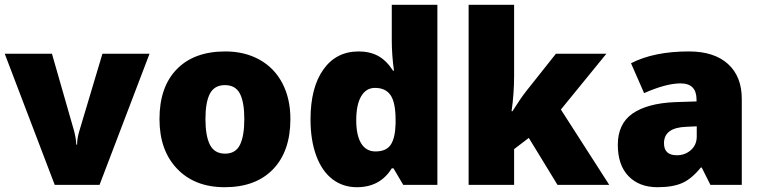

<svg xmlns="http://www.w3.org/2000/svg" viewBox="-20 -780 3213 810"><path d="M210.9 0 0 -553.2H199.2L293 -226.1Q293.5 -223.6 294.9 -217.8Q296.4 -211.9 297.9 -203.9Q299.3 -195.8 300.5 -186.8Q301.8 -177.7 301.8 -169.9H305.2Q305.2 -195.3 314 -225.1L412.1 -553.2H610.8L399.9 0Z M1205.1 -277.8Q1205.1 -142.1 1132.1 -66.2Q1059.1 9.8 927.7 9.8Q801.8 9.8 727.3 -67.9Q652.8 -145.5 652.8 -277.8Q652.8 -413.1 725.8 -488Q798.8 -563 930.7 -563Q1012.2 -563 1074.7 -528.3Q1137.2 -493.7 1171.1 -429Q1205.1 -364.3 1205.1 -277.8ZM846.7 -277.8Q846.7 -206.5 865.7 -169.2Q884.8 -131.8 929.7 -131.8Q974.1 -131.8 992.4 -169.2Q1010.7 -206.5 1010.7 -277.8Q1010.7 -348.6 992.2 -384.8Q973.6 -420.9 928.7 -420.9Q884.8 -420.9 865.7 -385Q846.7 -349.1 846.7 -277.8Z M1485.8 9.8Q1426.8 9.8 1382.6 -23.9Q1338.4 -57.6 1314.2 -123Q1290 -188.5 1290 -275.9Q1290 -410.6 1344.2 -486.8Q1398.4 -563 1493.2 -563Q1539.6 -563 1574.5 -544.4Q1609.4 -525.9 1638.2 -481.9H1642.1Q1632.8 -546.9 1632.8 -611.8V-759.8H1825.2V0H1681.2L1640.1 -69.8H1632.8Q1583.5 9.8 1485.8 9.8ZM1564 -141.1Q1609.9 -141.1 1628.7 -169.9Q1647.5 -198.7 1648.9 -258.8V-273.9Q1648.9 -347.2 1627.9 -378.2Q1606.9 -409.2 1562 -409.2Q1524.4 -409.2 1503.7 -373.8Q1482.9 -338.4 1482.9 -272.9Q1482.9 -208.5 1503.9 -174.8Q1524.9 -141.1 1564 -141.1Z M2142.1 -311Q2176.8 -366.2 2201.2 -397L2325.2 -553.2H2538.1L2346.2 -317.9L2550.3 0H2332L2210.9 -198.2L2148.9 -150.9V0H1957V-759.8H2148.9V-460.9Q2148.9 -384.3 2138.2 -311Z M2977.1 0 2940.4 -73.2H2936.5Q2897.9 -25.4 2857.9 -7.8Q2817.9 9.8 2754.4 9.8Q2676.3 9.8 2631.3 -37.1Q2586.4 -84 2586.4 -168.9Q2586.4 -257.3 2647.9 -300.5Q2709.5 -343.8 2826.2 -349.1L2918.5 -352.1V-359.9Q2918.5 -428.2 2851.1 -428.2Q2790.5 -428.2 2697.3 -387.2L2642.1 -513.2Q2738.8 -563 2886.2 -563Q2992.7 -563 3051 -510.3Q3109.4 -457.5 3109.4 -362.8V0ZM2835.4 -125Q2870.1 -125 2894.8 -147Q2919.4 -168.9 2919.4 -204.1V-247.1L2875.5 -245.1Q2781.2 -241.7 2781.2 -175.8Q2781.2 -125 2835.4 -125Z"/></svg>

Font: OpenSansExtrabold
Style: Regular
Weight: 800
Foundry: Ascender Corporation
Version: Version 1.10